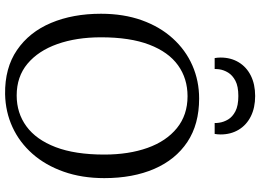

<svg xmlns="http://www.w3.org/2000/svg" viewBox="-154 -857 1022 754"><g transform="rotate(90 357.0 -480.0)"><path d="M350 11Q247 12.5 176.5 -35.8Q106 -84 70 -169.5Q34 -255 34 -365.5Q34 -454.5 59.5 -525.8Q85 -597 130.8 -647.5Q176.5 -698 237 -724.5Q297.5 -751 367 -751Q468 -751 537.5 -704.8Q607 -658.5 643.2 -574.8Q679.5 -491 679.5 -378.5Q679.5 -290.5 654.2 -219Q629 -147.5 584 -96.5Q539 -45.5 479.2 -18Q419.5 9.5 350 11ZM355 -34.5Q424 -34.5 476.2 -72.8Q528.5 -111 557.8 -187.5Q587 -264 587 -378.5Q587 -474.5 560.8 -548.2Q534.5 -622 483 -663.8Q431.5 -705.5 358 -705.5Q288.5 -705.5 236.5 -668.2Q184.5 -631 155.5 -555.5Q126.5 -480 126.5 -365.5Q126.5 -269 153 -194.2Q179.5 -119.5 230.2 -77Q281 -34.5 355 -34.5ZM357 -971Q403 -971 437 -954Q471 -937 489.5 -906.2Q508 -875.5 508 -835.5Q508 -830 507.5 -824Q507 -818 506 -812H463Q463 -815 463 -819.8Q463 -824.5 462 -829Q459.5 -847.5 449.2 -864.8Q439 -882 417 -893.5Q395 -905 357 -905Q319 -905 297.2 -893.5Q275.5 -882 265 -864.8Q254.5 -847.5 252 -829Q251.5 -824.5 251.2 -819.8Q251 -815 251 -812H208Q207 -818 206.5 -824Q206 -830 206 -835.5Q206 -875.5 224.5 -906.2Q243 -937 277 -954Q311 -971 357 -971Z"/></g></svg>

Font: Merriweather 28pt Light
Style: Regular
Weight: 300
Version: Version 2.100